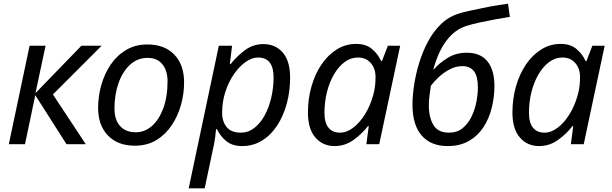

<svg xmlns="http://www.w3.org/2000/svg" viewBox="-20 -785 3329 1045"><path d="M28 0 141 -536H228L173 -278L423 -536H533L268 -271L447 0H342L172 -267L116 0Z M714 8Q621 8 567.5 -47.5Q514 -103 514 -198Q514 -260 531 -321Q548 -382 581.5 -432Q615 -482 665.5 -512.5Q716 -543 782 -543Q876 -543 929 -487.5Q982 -432 982 -336Q982 -275 965 -214Q948 -153 914.5 -103Q881 -53 831 -22.5Q781 8 714 8ZM719 -65Q767 -65 806 -98.5Q845 -132 868.5 -195Q892 -258 892 -346Q892 -376 881.5 -404.5Q871 -433 847 -451.5Q823 -470 783 -470Q728 -470 687.5 -432.5Q647 -395 625 -332.5Q603 -270 603 -195Q603 -133 633.5 -99Q664 -65 719 -65Z M1007 240 1171 -536H1243L1231 -436H1235Q1270 -480 1314 -512.5Q1358 -545 1414 -545Q1479 -545 1519 -499Q1559 -453 1559 -362Q1559 -289 1541 -222Q1523 -155 1489 -102.5Q1455 -50 1406.5 -20Q1358 10 1298 10Q1244 10 1211 -17.5Q1178 -45 1161 -82H1156Q1155 -66 1151 -37.5Q1147 -9 1143 9L1094 240ZM1291 -63Q1331 -63 1364 -88.5Q1397 -114 1420.5 -157Q1444 -200 1456.5 -254Q1469 -308 1469 -364Q1469 -472 1384 -472Q1351 -472 1316.5 -447.5Q1282 -423 1253 -381Q1224 -339 1206.5 -285Q1189 -231 1189 -171Q1189 -123 1214 -93Q1239 -63 1291 -63Z M1801 10Q1737 10 1696.5 -36.5Q1656 -83 1656 -173Q1656 -248 1675.5 -315.5Q1695 -383 1730 -434.5Q1765 -486 1813 -516Q1861 -546 1919 -546Q1972 -546 2005 -518Q2038 -490 2054 -453H2059L2091 -536H2158L2044 0H1974L1987 -99H1983Q1949 -55 1903 -22.5Q1857 10 1801 10ZM1830 -63Q1867 -63 1902.5 -90Q1938 -117 1966.5 -163Q1995 -209 2011 -266Q2019 -295 2021.5 -319.5Q2024 -344 2024 -365Q2024 -412 1998 -442Q1972 -472 1928 -472Q1889 -472 1856 -447.5Q1823 -423 1798 -380.5Q1773 -338 1759.5 -284Q1746 -230 1746 -171Q1746 -117 1768 -90Q1790 -63 1830 -63Z M2416 10Q2325 10 2275 -47.5Q2225 -105 2225 -216Q2225 -261 2233.5 -319.5Q2242 -378 2260.5 -439.5Q2279 -501 2308.5 -557Q2338 -613 2380.5 -654Q2423 -695 2480 -712Q2498 -718 2532.5 -725.5Q2567 -733 2608 -741.5Q2649 -750 2686 -756Q2723 -762 2745 -765L2755 -693Q2727 -689 2683 -681Q2639 -673 2594.5 -663.5Q2550 -654 2519 -644Q2455 -624 2410 -564Q2365 -504 2339 -409L2342 -408Q2369 -440 2415 -469Q2461 -498 2520 -498Q2596 -498 2633.5 -450.5Q2671 -403 2671 -318Q2671 -257 2656.5 -198.5Q2642 -140 2611.5 -93Q2581 -46 2532.5 -18Q2484 10 2416 10ZM2424 -63Q2468 -63 2498 -87.5Q2528 -112 2546.5 -150.5Q2565 -189 2573 -231.5Q2581 -274 2581 -309Q2581 -369 2560 -397Q2539 -425 2497 -425Q2460 -425 2426.5 -407Q2393 -389 2367 -364.5Q2341 -340 2325 -318Q2321 -291 2317.5 -264Q2314 -237 2314 -213Q2314 -146 2339 -104.5Q2364 -63 2424 -63Z M2914 10Q2850 10 2809.5 -36.5Q2769 -83 2769 -173Q2769 -248 2788.5 -315.5Q2808 -383 2843 -434.5Q2878 -486 2926 -516Q2974 -546 3032 -546Q3085 -546 3118 -518Q3151 -490 3167 -453H3172L3204 -536H3271L3157 0H3087L3100 -99H3096Q3062 -55 3016 -22.5Q2970 10 2914 10ZM2943 -63Q2980 -63 3015.5 -90Q3051 -117 3079.5 -163Q3108 -209 3124 -266Q3132 -295 3134.5 -319.5Q3137 -344 3137 -365Q3137 -412 3111 -442Q3085 -472 3041 -472Q3002 -472 2969 -447.5Q2936 -423 2911 -380.5Q2886 -338 2872.5 -284Q2859 -230 2859 -171Q2859 -117 2881 -90Q2903 -63 2943 -63Z"/></svg>

Font: Noto IKEA Latin
Style: Italic
Weight: 400
Italic angle: -12°
Designer: Monotype Design Team
Foundry: Monotype Imaging Inc.
Version: Version 1.0